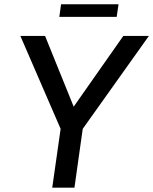

<svg xmlns="http://www.w3.org/2000/svg" viewBox="-20 -862 704 882"><path d="M258.5 -270 73.5 -697H187L318.5 -372L546.5 -697H664L360 -270L322 0H220ZM260.5 -842.5H524.5L516 -784.5H252.5Z"/></svg>

Font: HK Grotesk Medium
Style: Italic
Weight: 500
Italic angle: -8°
Designer: Alfredo Marco Pradil
Foundry: Hanken Design Co.
Version: Version 3.004